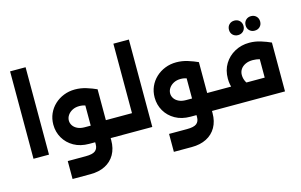

<svg xmlns="http://www.w3.org/2000/svg" viewBox="-129 -1210 2878 1838"><g transform="rotate(-15 1310.5 -291.0)"><path d="M74.3 0V-866.3H227.9V0Z M805.3 0V-177.9H955.9V0ZM955.9 0V-177.9Q965.1 -177.9 970.5 -153.8Q975.9 -129.7 975.9 -90Q975.9 -49.1 970.5 -24.6Q965.1 0 955.9 0ZM385.4 283.7V105.9H563.3Q632.1 105.9 658.9 84.3Q685.6 62.7 685.6 20.9V-483.9H839.1V20.9Q839.1 102.3 805.2 161.5Q771.3 220.7 709.4 252.2Q647.4 283.7 563.3 283.7ZM626.4 0Q539.9 0 476.1 -36Q412.3 -72 377.1 -132.6Q342 -193.3 342 -265.7Q342 -324.6 364 -374.1Q386 -423.6 425.4 -460.5Q464.9 -497.4 516.7 -518Q568.6 -538.6 627.7 -538.6Q685.9 -538.6 741 -521.2Q796.1 -503.9 839.1 -483.9L775.9 -326Q692.1 -373.9 627.7 -373.9Q588.4 -373.9 558.7 -358.4Q529 -342.9 512.3 -318.1Q495.6 -293.4 495.6 -265.1Q495.6 -238.9 510.8 -215.9Q526 -192.9 555.3 -178.8Q584.6 -164.7 626.4 -164.7H785.3V0Z M956 0V-177.9H1098V-866.3H1251.6V0ZM956 0Q946.7 0 941.4 -24.5Q936 -49 936 -90.3Q936 -130.1 941.4 -154Q946.7 -177.9 956 -177.9Z M1809.3 0V-177.9H1959.9V0ZM1959.9 0V-177.9Q1969.1 -177.9 1974.5 -153.8Q1979.9 -129.7 1979.9 -90Q1979.9 -49.1 1974.5 -24.6Q1969.1 0 1959.9 0ZM1389.4 283.7V105.9H1567.3Q1636.1 105.9 1662.9 84.3Q1689.6 62.7 1689.6 20.9V-483.9H1843.1V20.9Q1843.1 102.3 1809.2 161.5Q1775.3 220.7 1713.4 252.2Q1651.4 283.7 1567.3 283.7ZM1630.4 0Q1543.9 0 1480.1 -36Q1416.3 -72 1381.1 -132.6Q1346 -193.3 1346 -265.7Q1346 -324.6 1368 -374.1Q1390 -423.6 1429.4 -460.5Q1468.9 -497.4 1520.7 -518Q1572.6 -538.6 1631.7 -538.6Q1689.9 -538.6 1745 -521.2Q1800.1 -503.9 1843.1 -483.9L1779.9 -326Q1696.1 -373.9 1631.7 -373.9Q1592.4 -373.9 1562.7 -358.4Q1533 -342.9 1516.3 -318.1Q1499.6 -293.4 1499.6 -265.1Q1499.6 -238.9 1514.8 -215.9Q1530 -192.9 1559.3 -178.8Q1588.6 -164.7 1630.4 -164.7H1789.3V0Z M1960 0V-177.9H2413.3V-483.9H2566.9V0ZM2226.7 -7.7Q2182.4 -24.6 2146.7 -61Q2111 -97.4 2090.4 -148.6Q2069.7 -199.7 2069.7 -259.1Q2069.7 -342.6 2108.1 -405.2Q2146.6 -467.9 2211.6 -503.2Q2276.6 -538.6 2354.9 -538.6Q2413.6 -538.6 2468.7 -521.2Q2523.9 -503.9 2566.9 -483.9L2503.6 -328.9Q2459 -348.9 2419.5 -359.1Q2380 -369.3 2345.7 -369.3Q2303.1 -369.3 2272.3 -354.6Q2241.4 -340 2224.6 -315.1Q2207.9 -290.1 2207.9 -258.6Q2207.9 -220.3 2227 -185.8Q2246.1 -151.3 2278.9 -134ZM1960 0Q1950.7 0 1945.4 -24.6Q1940 -49.1 1940 -90.4Q1940 -130.1 1945.4 -154Q1950.7 -177.9 1960 -177.9ZM2438.1 -636.6Q2406.7 -636.6 2386.4 -656.6Q2366 -676.7 2366 -707.7Q2366 -739.8 2386.4 -760Q2406.7 -780.3 2438.1 -780.3Q2469.6 -780.3 2489.9 -760Q2510.3 -739.8 2510.3 -707.7Q2510.3 -676.7 2489.9 -656.6Q2469.6 -636.6 2438.1 -636.6ZM2273.3 -636.6Q2241.9 -636.6 2221.5 -656.6Q2201.1 -676.7 2201.1 -707.7Q2201.1 -739.8 2221.5 -760Q2241.9 -780.3 2273.3 -780.3Q2304.7 -780.3 2325.1 -760Q2345.4 -739.8 2345.4 -707.7Q2345.4 -676.7 2325.1 -656.6Q2304.7 -636.6 2273.3 -636.6Z"/></g></svg>

Font: Alexandria
Style: Regular
Weight: 400
Designer: Mohamed Gaber
Foundry: Kief Type Foundry
Version: Version 5.100